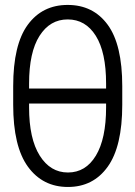

<svg xmlns="http://www.w3.org/2000/svg" viewBox="-20 -737 541 767"><path d="M468.4 -392.8V-318.5Q468.4 -152 410.3 -71Q352.3 9.9 251.4 9.9Q150.6 9.9 91.6 -71Q32.7 -152 32.7 -318.5V-392.8Q32.7 -558.6 90.9 -638Q149.1 -717.3 250.4 -717.3Q352.3 -717.3 410.3 -638Q468.4 -558.6 468.4 -392.8ZM96.2 -383.2H403.8V-403.1Q403.8 -528.4 362.7 -593.9Q321.7 -659.4 250.4 -659.4Q179.7 -659.4 138 -593.9Q96.2 -528.4 96.2 -403.1ZM403.8 -307.9V-323.5H96.2V-307.9Q96.2 -182.9 138.7 -115.4Q181.1 -47.9 251.4 -47.9Q322.4 -47.9 363.1 -115.4Q403.8 -182.9 403.8 -307.9Z"/></svg>

Font: Inter Zeller Light
Style: Regular
Weight: 300
Designer: Rasmus Andersson; Joe Bland
Foundry: zeller
Version: Version 3.015;git-dec3a8cb1